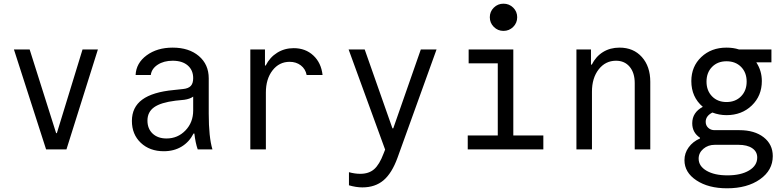

<svg xmlns="http://www.w3.org/2000/svg" viewBox="-20 -807 4237 1037"><path d="M229 0 55.2 -540H140.1L283.2 -87.9H287.1L425.8 -540H508.8L338.9 0Z M1023.4 -384.8Q1023.4 -428.2 993.9 -453.6Q964.4 -479 912.6 -479Q864.7 -479 831.8 -457.5Q798.8 -436 794.4 -401.9H712.4Q715.3 -466.3 772 -508.1Q828.6 -549.8 912.6 -549.8Q1000.5 -549.8 1054 -504.4Q1107.4 -459 1107.4 -383.8V-192.9Q1107.4 -66.4 1127.4 0H1047.9Q1035.6 -34.7 1029.8 -85.9H1025.4Q1002 -40 960.7 -15.1Q919.4 9.8 864.7 9.8Q788.6 9.8 740.5 -35.6Q692.4 -81.1 692.4 -153.8Q692.4 -228 748.3 -269Q804.2 -310.1 918.5 -320.8L968.8 -326.2Q997.6 -329.1 1010.5 -343Q1023.4 -356.9 1023.4 -384.8ZM1023.4 -285.2Q1005.9 -272.5 975.6 -268.1L927.7 -263.2Q848.6 -253.4 812.5 -227.8Q776.4 -202.1 776.4 -155.8Q776.4 -111.8 804.4 -85.4Q832.5 -59.1 879.4 -59.1Q939.9 -59.1 981.7 -102.5Q1023.4 -146 1023.4 -210Z M1416 0H1332V-540H1411.1V-453.1H1415Q1437.5 -497.6 1477.1 -522.2Q1516.6 -546.9 1566.4 -546.9Q1629.9 -546.9 1672.4 -507.3Q1714.8 -467.8 1722.2 -401.9H1636.2Q1629.9 -434.6 1604.7 -453.9Q1579.6 -473.1 1544.4 -473.1Q1487.8 -473.1 1451.9 -426.8Q1416 -380.4 1416 -307.1Z M1864.7 123Q1896.5 131.8 1925.8 131.8Q1972.2 131.8 2000.7 106.9Q2029.3 82 2051.8 22L2060.1 1L1862.8 -540H1949.7L2099.6 -113.8H2104L2252.9 -540H2337.9L2127 44.9Q2096.7 128.4 2051.5 166.7Q2006.3 205.1 1937 205.1Q1903.3 205.1 1864.7 193.8Z M2506.3 0V-75.2H2668.5V-464.8H2511.2V-540H2752.4V-75.2H2914.6V0ZM2699.2 -787.1Q2730 -787.1 2751.7 -765.9Q2773.4 -744.6 2773.4 -713.9Q2773.4 -683.1 2751.7 -661.6Q2730 -640.1 2699.2 -640.1Q2668.9 -640.1 2647.2 -661.6Q2625.5 -683.1 2625.5 -713.9Q2625.5 -744.6 2647.2 -765.9Q2668.9 -787.1 2699.2 -787.1Z M3093.3 0V-540H3171.9V-458H3176.3Q3198.2 -502 3236.8 -525.9Q3275.4 -549.8 3326.2 -549.8Q3401.4 -549.8 3446.8 -499Q3492.2 -448.2 3492.2 -365.2V0H3408.2V-357.9Q3408.2 -413.6 3380.9 -446.3Q3353.5 -479 3307.1 -479Q3250 -479 3213.6 -432.4Q3177.2 -385.7 3177.2 -312V0Z M3713.9 -369.1Q3713.9 -447.8 3767.6 -498.8Q3821.3 -549.8 3903.8 -549.8Q3940.9 -549.8 3970.7 -540H4146.5V-470.2H4065.4V-469.2Q4094.7 -424.3 4094.7 -369.1Q4094.7 -289.6 4040.5 -237.3Q3986.3 -185.1 3903.8 -185.1Q3864.7 -185.1 3827.6 -199.2Q3791.5 -180.7 3791.5 -148.9Q3791.5 -129.4 3805.2 -116.7Q3818.8 -104 3838.9 -104H3973.6Q4055.2 -104 4104.5 -65.7Q4153.8 -27.3 4153.8 36.1Q4153.8 112.8 4084.7 161.4Q4015.6 210 3906.7 210Q3806.2 210 3741.5 167.2Q3676.8 124.5 3676.8 58.1Q3676.8 20 3699.5 -11.2Q3722.2 -42.5 3760.7 -59.1V-63Q3718.8 -90.8 3718.8 -141.1Q3718.8 -199.7 3775.9 -230Q3713.9 -282.7 3713.9 -369.1ZM3840.8 -24.9Q3804.2 -24.9 3778.8 -3.2Q3753.4 18.6 3753.4 49.8Q3753.4 90.3 3796.1 115.2Q3838.9 140.1 3908.7 140.1Q3981.4 140.1 4025.6 113.8Q4069.8 87.4 4069.8 43.9Q4069.8 11.7 4042.7 -6.6Q4015.6 -24.9 3967.8 -24.9ZM3903.8 -255.9Q3952.1 -255.9 3982.4 -286.6Q4012.7 -317.4 4012.7 -366.2Q4012.7 -415 3982.7 -445.6Q3952.6 -476.1 3903.8 -476.1Q3856 -476.1 3825.9 -445.6Q3795.9 -415 3795.9 -366.2Q3795.9 -317.4 3825.9 -286.6Q3856 -255.9 3903.8 -255.9Z"/></svg>

Font: CommitMono
Style: Regular
Weight: 400
Monospace: yes
Designer: Eigil Nikolajsen
Foundry: Eigil Nikolajsen
Version: Version 1.143